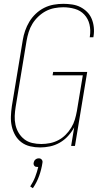

<svg xmlns="http://www.w3.org/2000/svg" viewBox="-20 -763 540 1004"><path d="M190 8Q163 8 137.5 2Q112 -4 92 -19Q72 -34 59.5 -56Q47 -78 41.5 -103Q36 -128 37 -154.5Q38 -181 42 -208L99 -553Q103 -578 111.5 -602.5Q120 -627 133.5 -649.5Q147 -672 167 -691Q187 -710 211 -722Q235 -734 260.5 -738.5Q286 -743 311 -743Q334 -743 357.5 -739.5Q381 -736 400.5 -726Q420 -716 435.5 -700.5Q451 -685 459.5 -664.5Q468 -644 470.5 -620.5Q473 -597 469 -573L468 -568H449L450 -573Q455 -605 448 -635Q441 -665 421 -686.5Q401 -708 371.5 -716.5Q342 -725 311 -725Q288 -725 264.5 -720.5Q241 -716 220 -705Q199 -694 180.5 -676.5Q162 -659 149.5 -638.5Q137 -618 130 -595.5Q123 -573 119 -550L62 -205Q58 -181 57 -157Q56 -133 61 -110Q66 -87 78 -67.5Q90 -48 107.5 -34.5Q125 -21 148 -15.5Q171 -10 196 -10Q218 -10 241 -14.5Q264 -19 285 -30Q306 -41 323 -58Q340 -75 352.5 -95.5Q365 -116 371.5 -138Q378 -160 382 -182L413 -369H255L258 -387H436L372 0H352L368 -97Q355 -73 336 -52Q317 -31 292.5 -17Q268 -3 241.5 2.5Q215 8 190 8ZM152 221 138 212Q154 188 164 162Q174 136 180 110H176Q171 110 167 109Q163 108 160 104.5Q157 101 156 96.5Q155 92 156 88Q157 83 159 79Q161 75 165 71.5Q169 68 173.5 66.5Q178 65 183 65Q188 65 191.5 66.5Q195 68 198 71.5Q201 75 202 79Q203 83 202 88Q197 122 185 156Q173 190 152 221Z"/></svg>

Font: Iosevka Curly Thin
Style: Italic
Weight: 100
Italic angle: -9°
Monospace: yes
Designer: Belleve Invis
Foundry: Belleve Invis
Version: Version 22.1.2; ttfautohint (v1.8.4)